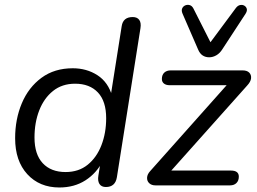

<svg xmlns="http://www.w3.org/2000/svg" viewBox="-20 -784 1086 812"><path d="M231.1 8.9Q147.1 8.9 95.5 -47.3Q44 -103.5 44 -199.4Q44 -280.2 72.4 -347.5Q100.8 -414.7 155.5 -455Q210.2 -495.3 287.8 -495.3Q346.5 -495.3 392.1 -465.9Q437.8 -436.5 454.8 -376.1L447.8 -376.6L494.6 -673.1Q500.4 -711.9 541.2 -711.9Q560.1 -711.9 568.8 -700Q577.6 -688.1 574.1 -665.3L474.3 -34.3Q467.5 6.9 427.7 6.9Q408.8 6.9 400.5 -6.1Q392.3 -19.2 396.1 -41.6L408.3 -117.2L414.6 -103.1Q388.7 -51.9 341.6 -21.5Q294.4 8.9 231.1 8.9ZM257.3 -56.4Q312.9 -56.4 351 -87.4Q389.1 -118.4 409 -170Q429 -221.7 429 -284.1Q429 -355.8 394.1 -392.9Q359.2 -430 297.6 -430Q242.5 -430 204.1 -399.2Q165.8 -368.4 145.9 -317Q125.9 -265.7 125.9 -202.2Q125.9 -131 160.8 -93.7Q195.7 -56.4 257.3 -56.4ZM952.6 0H637.7Q620.8 0 611.1 -9.2Q601.3 -18.4 602 -32.7Q602.7 -47 615.3 -60.6L956.7 -444.1L960.1 -423.6H698.1Q682.1 -423.6 673.3 -430.7Q664.6 -437.7 664.6 -449.9Q664.6 -467.4 674.8 -476.9Q685 -486.3 702 -486.3H1005.9Q1024.8 -486.3 1034 -476.9Q1043.3 -467.4 1041.8 -452.9Q1040.4 -438.3 1025.3 -422.2L684.5 -40.3L681 -62.7H956.4Q990 -62.7 990 -37Q990 -19.9 980 -10Q970.1 0 952.6 0ZM864.7 -541.7Q849.2 -541.7 837.2 -549.4Q825.2 -557.2 817.9 -574.4L751.9 -726.5Q746.5 -739.3 750.4 -748.3Q754.3 -757.3 763.3 -761.2Q772.4 -765.1 782.1 -762.4Q791.9 -759.7 797.8 -748.4L870.1 -605.4L977.7 -750.4Q985.6 -760.7 995.6 -762.7Q1005.6 -764.6 1013.4 -760Q1021.3 -755.3 1023.7 -746.6Q1026.1 -737.8 1018.3 -725.5L920.5 -575.9Q909.8 -558.7 895 -550.2Q880.3 -541.7 864.7 -541.7Z"/></svg>

Font: Nunito Variable Extra Light
Style: Italic
Weight: 200
Italic angle: -9°
Designer: Vernon Adams
Foundry: Vernon Adams
Version: Version 3.602